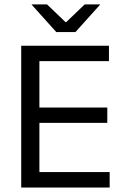

<svg xmlns="http://www.w3.org/2000/svg" viewBox="-20 -845 563 865"><path d="M75.6 0V-639H157.5V0ZM100.2 0V-69.7H474.1V0ZM122.5 -291.5V-360.4H463.4V-291.5ZM99.6 -569.7V-639H470.8V-569.7ZM233.7 -700.4 122.8 -823.8V-825.1H192L274.9 -745.7H278.6L361.5 -825.1H430.7V-823.8L319.8 -700.4Z"/></svg>

Font: Anek Latin Medium
Style: Regular
Weight: 500
Designer: Yesha Goshar
Foundry: Ek Type
Version: Version 1.003